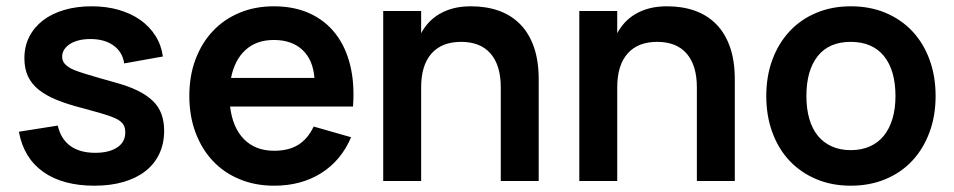

<svg xmlns="http://www.w3.org/2000/svg" viewBox="-20 -575 3032 610"><path d="M280 15Q179 15 117 -29.2Q55 -73.5 40 -156.5L163.5 -176Q173.5 -133 203.8 -111.2Q234 -89.5 282.5 -89.5Q326.5 -89.5 352.2 -106.5Q378 -123.5 378 -154Q378 -163 376 -170.2Q374 -177.5 368.8 -183.5Q363.5 -189.5 354.8 -194.8Q346 -200 332 -205Q304.5 -215 242 -231.5Q195 -243.5 160.5 -257.5Q126 -271.5 103 -290Q80 -308.5 68.8 -332.8Q57.5 -357 57.5 -390Q57.5 -427.5 72.8 -457.8Q88 -488 116 -509.8Q144 -531.5 183.5 -543.2Q223 -555 271 -555Q317.5 -555 356.8 -543.8Q396 -532.5 425.5 -511.8Q455 -491 473.8 -461.5Q492.5 -432 497.5 -395.5L374.5 -373.5Q369.5 -409.5 341 -430.2Q312.5 -451 267 -451Q247.5 -451 231 -447Q214.5 -443 202.8 -435.5Q191 -428 184.2 -417.8Q177.5 -407.5 177.5 -395.5Q177.5 -384.5 182.5 -376.8Q187.5 -369 196.5 -362.8Q205.5 -356.5 218.5 -351.5Q231.5 -346.5 247.5 -341.5Q265.5 -336 290 -328.8Q314.5 -321.5 345.5 -313Q388 -301.5 417.5 -287Q447 -272.5 465.8 -254.2Q484.5 -236 493 -212.5Q501.5 -189 501.5 -159.5Q501.5 -119 486.2 -86.5Q471 -54 442.2 -31.5Q413.5 -9 372.5 3Q331.5 15 280 15Z M851 -96Q897.5 -96 928 -115.2Q958.5 -134.5 976.5 -173L1095.5 -139Q1064 -65 1000.5 -25Q937 15 851 15Q790.5 15 740.8 -5.8Q691 -26.5 655.8 -64.2Q620.5 -102 601 -154.5Q581.5 -207 581.5 -270Q581.5 -334 601.2 -386.5Q621 -439 656.5 -476.5Q692 -514 741.2 -534.5Q790.5 -555 850 -555Q914.5 -555 963.8 -532.5Q1013 -510 1045.5 -468.5Q1078 -427 1092.5 -368.2Q1107 -309.5 1101.5 -236.5H711Q719 -169.5 755.2 -132.8Q791.5 -96 851 -96ZM979 -327.5Q974.5 -385 940.8 -416.5Q907 -448 850 -448Q795 -448 760.2 -416.5Q725.5 -385 714 -327.5Z M1571 -297.5Q1571 -367 1538.8 -404.5Q1506.5 -442 1445 -442Q1383.5 -442 1350.8 -404.8Q1318 -367.5 1318 -297.5V0H1197.5V-540H1318V-469.5Q1328 -488 1342.2 -503.5Q1356.5 -519 1376 -530.5Q1395.5 -542 1420.2 -548.5Q1445 -555 1476.5 -555Q1525 -555 1564.5 -541Q1604 -527 1632.2 -498.5Q1660.5 -470 1676 -426.2Q1691.5 -382.5 1691.5 -322.5V0H1571Z M2194 -297.5Q2194 -367 2161.8 -404.5Q2129.5 -442 2068 -442Q2006.5 -442 1973.8 -404.8Q1941 -367.5 1941 -297.5V0H1820.5V-540H1941V-469.5Q1951 -488 1965.2 -503.5Q1979.5 -519 1999 -530.5Q2018.5 -542 2043.2 -548.5Q2068 -555 2099.5 -555Q2148 -555 2187.5 -541Q2227 -527 2255.2 -498.5Q2283.5 -470 2299 -426.2Q2314.5 -382.5 2314.5 -322.5V0H2194Z M2683 15Q2622.5 15 2573 -6Q2523.5 -27 2488.2 -64.5Q2453 -102 2433.8 -154.5Q2414.5 -207 2414.5 -270Q2414.5 -333 2434 -385.5Q2453.5 -438 2488.8 -475.8Q2524 -513.5 2573.5 -534.2Q2623 -555 2683 -555Q2744 -555 2793.5 -534.2Q2843 -513.5 2878.5 -475.8Q2914 -438 2933.2 -385.5Q2952.5 -333 2952.5 -270Q2952.5 -207 2933 -154.5Q2913.5 -102 2878.2 -64.2Q2843 -26.5 2793.2 -5.8Q2743.5 15 2683 15ZM2683 -98Q2717 -98 2743.5 -109.8Q2770 -121.5 2788 -143.8Q2806 -166 2815.5 -198Q2825 -230 2825 -270Q2825 -310.5 2815.8 -342.5Q2806.5 -374.5 2788.5 -396.8Q2770.5 -419 2744 -430.5Q2717.5 -442 2683 -442Q2614 -442 2578 -396.8Q2542 -351.5 2542 -270Q2542 -229.5 2551.2 -197.5Q2560.5 -165.5 2578.5 -143.5Q2596.5 -121.5 2622.8 -109.8Q2649 -98 2683 -98Z"/></svg>

Font: Vela Sans Bd
Style: Bold
Weight: 700
Designer: Principal design: Mikhail Sharanda - project Manrope.
Design modification: Ravid Balaliev
Foundry: Mikhail Sharanda
Version: Version 1.001